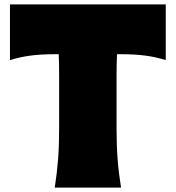

<svg xmlns="http://www.w3.org/2000/svg" viewBox="-20 -855 800 875"><path d="M229.5 0Q239.7 -65.4 244.6 -127.7Q249.5 -189.9 249.5 -269.5V-512.7Q249.5 -538.6 249 -562Q248.5 -585.4 247.6 -607.9H227.5Q165 -607.9 116.9 -601.3Q68.8 -594.7 25.4 -581.1V-835H735.4V-581.1Q692.4 -594.7 644.3 -601.3Q596.2 -607.9 533.7 -607.9H513.2Q512.2 -585.4 511.7 -562Q511.2 -538.6 511.2 -512.7V-269.5Q511.2 -189.9 516.1 -127.7Q521 -65.4 531.7 0Z"/></svg>

Font: Pinar-FD Black
Style: Regular
Weight: 900
Designer: Amin Abedi
Version: Version 3.000